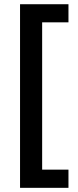

<svg xmlns="http://www.w3.org/2000/svg" viewBox="-20 -734 370 912"><path d="M305.2 71.8V158.2H75.2V-713.9H305.2V-627.9H180.2V71.8Z"/></svg>

Font: Open Sans
Style: SemiBold
Weight: 600
Foundry: Ascender Corporation
Version: Version 1.10